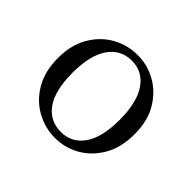

<svg xmlns="http://www.w3.org/2000/svg" viewBox="-98 -930 593 593"><g transform="rotate(45 198.5 -633.0)"><path d="M200 -452Q156 -452 117.5 -473.5Q79 -495 55.5 -535.5Q32 -576 32 -634Q32 -691 56 -731.5Q80 -772 118 -793Q156 -814 200 -814Q243 -814 280.5 -793Q318 -772 342 -732Q366 -692 366 -634Q366 -576 342.5 -535.5Q319 -495 281.5 -473.5Q244 -452 200 -452ZM200 -478Q247 -478 274.5 -517Q302 -556 302 -633Q302 -709 274.5 -749Q247 -789 200 -789Q151 -789 123.5 -749Q96 -709 96 -633Q96 -556 123.5 -517Q151 -478 200 -478Z"/></g></svg>

Font: Noto Serif TC ExtraLight
Style: Regular
Weight: 400
Version: Version 2.002-H1;hotconv 1.1.0;makeotfexe 2.6.0